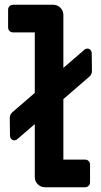

<svg xmlns="http://www.w3.org/2000/svg" viewBox="-20 -786 425 806"><path d="M358 -95V-21Q358 -12 352 -6Q346 0 337 0H169Q151 0 138.5 -12.5Q126 -25 126 -43V-265L54 -203Q48 -197 40 -197Q33 -197 27.5 -202.5Q22 -208 22 -217L21 -291Q21 -304 31 -314L126 -396V-650H35Q26 -650 20 -656Q14 -662 14 -671V-745Q14 -754 20 -760Q26 -766 35 -766H203Q221 -766 233.5 -753.5Q246 -741 246 -723V-501L333 -576Q339 -582 347 -582Q354 -582 359.5 -576.5Q365 -571 365 -562L366 -488Q366 -475 356 -465L246 -370V-116H337Q346 -116 352 -110Q358 -104 358 -95Z"/></svg>

Font: Miriam Libre
Style: Bold
Weight: 700
Designer: Michal Sahar
Foundry: Hagilda
Version: Version 1.001